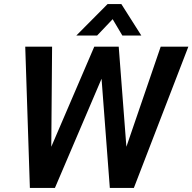

<svg xmlns="http://www.w3.org/2000/svg" viewBox="-20 -931 953 951"><path d="M913 -700 643 0H524L483 -541L252 0H128L105 -700H238L234 -204L447 -700H568L606 -204L776 -700ZM513 -911H581L680 -755H586L538 -836L461 -755H358Z"/></svg>

Font: Sarabun SemiBold
Style: Italic
Weight: 600
Italic angle: -10°
Designer: Suppakit Chalermlarp | Katatrad Co.,Ltd.
Foundry: Cadson Demak Co.,Ltd.
Version: Version 1.000; ttfautohint (v1.6)